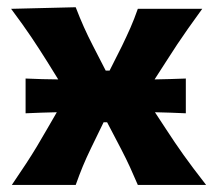

<svg xmlns="http://www.w3.org/2000/svg" viewBox="-20 -524 614 544"><path d="M13.5 0Q37 -34.5 54 -60.5Q71 -86.5 84.8 -109.5Q98.5 -132.5 113.5 -158.5L141 -206Q119.5 -205.5 97.2 -204.8Q75 -204 52.5 -203V-301.5Q76 -300.5 99.2 -299.8Q122.5 -299 145 -299L114 -349Q90.5 -386.5 68.5 -419.2Q46.5 -452 11.5 -499L194.5 -503.5Q206 -473.5 217.5 -447.8Q229 -422 243.5 -394L279.5 -324H290.5L325.5 -393.5Q339 -421.5 349.5 -445.2Q360 -469 370.5 -499H553Q529 -466 512.5 -442.5Q496 -419 482 -398Q468 -377 451.5 -351L418 -299Q439.5 -299.5 461.5 -300Q483.5 -300.5 506.5 -301.5V-203Q484 -204 462.2 -204.8Q440.5 -205.5 419 -206L451.5 -156.5Q475.5 -119.5 500.2 -84.8Q525 -50 564 0H370.5Q359 -27 348.5 -50Q338 -73 323.5 -101L283.5 -177.5H273.5L238 -104.5Q224 -75.5 214.5 -52.5Q205 -29.5 194.5 0Z"/></svg>

Font: Commissioner Flair
Style: Bold
Weight: 700
Designer: Kostas Bartsokas
Foundry: Kostas Bartsokas
Version: Version 1.000; ttfautohint (v1.8.3)